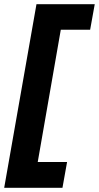

<svg xmlns="http://www.w3.org/2000/svg" viewBox="-27 -740 472 916"><path d="M-7 156H271L293 33H153L263 -598H403L425 -720H147Z"/></svg>

Font: Fixel Display 20240404
Style: Bold Italic
Weight: 700
Italic angle: -10°
Designer: AlfaBravo + MacPaw
Foundry: Kyrylo Tkachov, Marchela Mozhyna, Serhii Makarenko, Maria Weinstein, Zakhar Kryvoshyya
Version: Version 1.211;Glyphs 3.2 (3225)